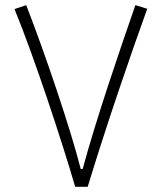

<svg xmlns="http://www.w3.org/2000/svg" viewBox="-20 -723 626 743"><path d="M271 0H319.3C389.2 -230 483.9 -507.3 549.8 -689L503.9 -703.1C441.4 -523.4 351.1 -258.8 299.8 -68.8H292.5C251.5 -229.5 154.8 -514.2 81.5 -703.1L36.1 -688C112.8 -501 219.2 -177.7 271 0Z"/></svg>

Font: Cascadia Code PL ExtraLight
Style: Regular
Weight: 200
Monospace: yes
Designer: Aaron Bell
Foundry: Saja Typeworks
Version: Version 2404.023